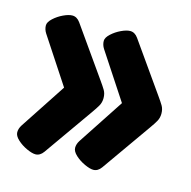

<svg xmlns="http://www.w3.org/2000/svg" viewBox="-72 -540 560 564"><g transform="rotate(15 208.0 -258.0)"><path d="M258 -469Q272 -469 282 -455L387 -306Q397 -292 403 -282Q409 -272 409 -258Q409 -245 403 -234.5Q397 -224 387 -210L282 -61Q272 -47 258 -47Q248 -47 231.5 -54.5Q215 -62 202.5 -73.5Q190 -85 190 -96Q190 -107 197 -118L289 -258L197 -398Q190 -409 190 -421Q190 -431 202.5 -442.5Q215 -454 231 -461.5Q247 -469 258 -469ZM82 -469Q96 -469 106 -455L211 -306Q221 -292 227 -282Q233 -272 233 -258Q233 -245 227 -234.5Q221 -224 211 -210L106 -61Q96 -47 82 -47Q72 -47 55.5 -54.5Q39 -62 26.5 -73.5Q14 -85 14 -96Q14 -107 21 -118L113 -258L21 -398Q14 -409 14 -421Q14 -431 26.5 -442.5Q39 -454 55 -461.5Q71 -469 82 -469Z"/></g></svg>

Font: Asap Condensed ExtraBold
Style: Regular
Weight: 800
Width: 3
Designer: Pablo Cosgaya
Foundry: Omnibus-Type
Version: Version 3.001; ttfautohint (v1.8.4.7-5d5b)